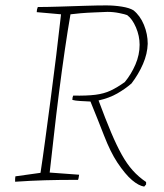

<svg xmlns="http://www.w3.org/2000/svg" viewBox="-20 -666 606 711"><path d="M36 7Q36 1 36 -3.5Q36 -8 37 -13L130 -26Q138 -78 147.5 -148.5Q157 -219 167.5 -298.5Q178 -378 188 -459Q198 -540 206 -613L116 -621Q116 -631 120 -640Q152 -640 199 -641.5Q246 -643 293.5 -644.5Q341 -646 373 -646Q403 -646 431 -641.5Q459 -637 474 -628Q499 -608 513 -574Q527 -540 527 -504Q526 -467 509.5 -429Q493 -391 467 -357Q444 -337 414.5 -320Q385 -303 345 -294Q371 -224 391.5 -175.5Q412 -127 431 -93Q450 -59 471.5 -35Q493 -11 521 8V17L514 25Q494 22 469 1Q444 -20 414 -65Q389 -103 365.5 -163.5Q342 -224 315 -290Q295 -291 277 -292Q259 -293 248 -296Q248 -306 251 -312Q301 -311 333 -315Q365 -319 389.5 -330.5Q414 -342 442 -362Q466 -391 481.5 -427Q497 -463 497 -500Q497 -533 483.5 -564.5Q470 -596 451 -610Q444 -613 422 -617.5Q400 -622 378 -622Q356 -621 329.5 -620Q303 -619 279 -617Q255 -615 241 -613Q231 -556 220 -480.5Q209 -405 198.5 -323Q188 -241 179.5 -164Q171 -87 164 -27L273 -19Q272 -14 271.5 -9.5Q271 -5 269 0Q198 0 146.5 1.5Q95 3 36 7Z"/></svg>

Font: Labrada ExtraLight
Style: Italic
Weight: 200
Italic angle: -7°
Designer: Mercedes Jáuregui
Foundry: Omnibus-Type Team
Version: Version 1.000; ttfautohint (v1.8.4.7-5d5b)